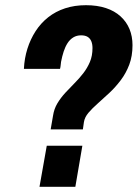

<svg xmlns="http://www.w3.org/2000/svg" viewBox="-20 -719 530 739"><path d="M175 -221 184 -273Q188 -300 201 -321.5Q214 -343 231.5 -362Q249 -381 267 -399Q285 -417 300.5 -437Q316 -457 326 -480.5Q336 -504 336 -534Q336 -549 331.5 -560Q327 -571 317.5 -577Q308 -583 292 -583Q275 -583 262 -575Q249 -567 240 -553Q231 -539 225 -520.5Q219 -502 215 -481Q214 -475 213.5 -468Q213 -461 211 -454H72Q74 -495 85.5 -531.5Q97 -568 117 -599Q137 -630 165.5 -652.5Q194 -675 230.5 -687Q267 -699 311 -699Q354 -699 387.5 -688Q421 -677 444 -656Q467 -635 478.5 -607Q490 -579 490 -545Q490 -503 477.5 -470Q465 -437 444.5 -410Q424 -383 401 -361.5Q378 -340 356.5 -321Q335 -302 320.5 -285Q306 -268 303 -249L299 -221ZM132 0 160 -158H297L270 0Z"/></svg>

Font: Archivo Condensed ExtraBold
Style: Italic
Weight: 800
Width: 3
Italic angle: -10°
Designer: Hector Gatti
Foundry: Omnibus-Type
Version: Version 2.001